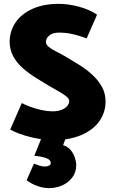

<svg xmlns="http://www.w3.org/2000/svg" viewBox="-20 -713 587 995"><path d="M33 -42Q53 -30 80.5 -20Q108 -10 138.5 -2.5Q169 5 199.5 9Q230 13 256 13Q340 13 401 -13Q462 -39 494.5 -84.5Q527 -130 527 -187Q527 -229 508.5 -262.5Q490 -296 460 -324Q430 -352 393.5 -375Q357 -398 321 -419Q294 -435 270.5 -446.5Q247 -458 232.5 -470Q218 -482 218 -496Q218 -515 236 -529.5Q254 -544 285 -544Q308 -544 327 -541.5Q346 -539 369.5 -533Q393 -527 429 -514L483 -637Q443 -664 388.5 -678.5Q334 -693 283 -693Q206 -693 149 -667.5Q92 -642 61.5 -598Q31 -554 30 -498Q30 -455 49 -420.5Q68 -386 99 -359Q130 -332 165.5 -310Q201 -288 234 -268Q260 -253 284 -239.5Q308 -226 323.5 -213.5Q339 -201 339 -189Q339 -177 329 -164.5Q319 -152 299.5 -144Q280 -136 251 -136Q227 -136 196.5 -142.5Q166 -149 138.5 -159Q111 -169 93 -179ZM158 94Q178 96 197.5 100Q217 104 230 111.5Q243 119 243 132Q243 141 234 145.5Q225 150 212 150Q198 150 182 144.5Q166 139 156 135L118 221Q143 240 174 251Q205 262 234 262Q270 262 302 248Q334 234 354.5 207Q375 180 375 142Q375 125 368 104Q361 83 346.5 65Q332 47 307 39L327 -13H201Z"/></svg>

Font: Catamaran Black
Style: Regular
Weight: 900
Designer: Pria Ravichandran
Version: Version 2.000